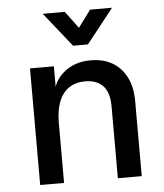

<svg xmlns="http://www.w3.org/2000/svg" viewBox="-52 -778 704 825"><g transform="rotate(-5 299.5 -366.0)"><path d="M88 0V-503H191V-414Q195 -429 207 -446.5Q219 -464 238.5 -479.5Q258 -495 286 -505Q314 -515 350 -515Q405 -515 444 -492Q483 -469 504.5 -426.5Q526 -384 526 -324V0H423V-309Q423 -371 395.5 -399Q368 -427 320 -427Q276 -427 247 -406Q218 -385 204.5 -347.5Q191 -310 191 -260V0ZM281 -584 163 -732H258L343 -618H283L367 -732H462L345 -584Z"/></g></svg>

Font: Inclusive Sans Medium
Style: Regular
Weight: 500
Designer: Olivia King
Foundry: Olivia King
Version: Version 2.004